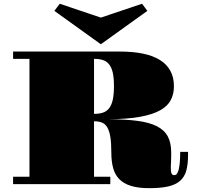

<svg xmlns="http://www.w3.org/2000/svg" viewBox="-20 -961 1031 1002"><path d="M263.7 -904.3 292 -941.4 506.3 -869.1 721.2 -941.4 749 -904.3 506.3 -730ZM48.3 -38.6H133.8V-653.8H48.3V-691.9H606.4Q673.3 -691.9 725.8 -681.2Q778.3 -670.4 814.2 -648.2Q850.1 -626 868.9 -591.8Q887.7 -557.6 887.7 -511.2Q887.7 -470.7 871.3 -439Q855 -407.2 815.7 -385.3Q776.4 -363.3 710.7 -351.3Q645 -339.4 546.9 -338.9Q634.8 -338.4 696.8 -330.3Q758.8 -322.3 798.1 -302.5Q837.4 -282.7 855.5 -249.3Q873.5 -215.8 873.5 -164.6Q873.5 -150.4 873.3 -140.4Q873 -130.4 872.6 -116.7Q871.6 -102.5 871.6 -95Q871.6 -87.4 871.6 -77.6Q871.6 -62.5 875.7 -54.7Q879.9 -46.9 889.6 -46.9Q905.8 -46.9 913.1 -78.1Q920.4 -109.4 920.4 -168.5H961.4V-152.8Q961.4 -104.5 952.4 -71.3Q943.4 -38.1 920.2 -17.6Q897 2.9 857.9 12Q818.8 21 758.8 21Q701.2 21 663.1 9Q625 -2.9 602.3 -26.4Q579.6 -49.8 570.3 -84.5Q561 -119.1 561 -164.6Q561 -214.4 555.9 -246.1Q550.8 -277.8 540 -296.1Q529.3 -314.5 512 -321.3Q494.6 -328.1 470.7 -328.1V-38.6H555.7V0H48.3ZM470.7 -366.7Q497.1 -366.7 516.6 -373Q536.1 -379.4 549.1 -395.5Q562 -411.6 568.4 -439.7Q574.7 -467.8 574.7 -511.2Q574.7 -554.7 568.4 -582.3Q562 -609.9 549.1 -625.7Q536.1 -641.6 516.6 -647.7Q497.1 -653.8 470.7 -653.8Z"/></svg>

Font: GravitasOne
Style: Regular
Weight: 400
Designer: Riccardo De Franceschi
Foundry: Sorkin Type Co.
Version: Version 1.001